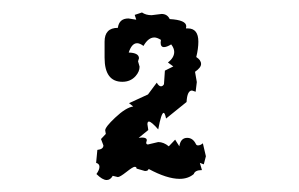

<svg xmlns="http://www.w3.org/2000/svg" viewBox="-20 -610 484 311"><path d="M152.8 -318.4Q146 -318.4 136.2 -328.1Q141.1 -335 141.1 -339.8Q141.1 -344.7 135.7 -346.2L137.7 -367.2Q147.5 -368.2 147.5 -374.5L143.6 -384.8L151.4 -393.1L150.4 -398.9Q150.4 -404.3 166.5 -419.4Q184.1 -436 195.8 -437.5L189 -442.9L219.7 -457L233.9 -476.1Q237.3 -470.2 240.7 -470.2Q243.7 -470.2 245.6 -473.6L247.1 -495.6L260.7 -502.4L252 -508.8Q262.2 -516.6 262.2 -525.9Q262.2 -531.7 257.3 -538.1Q250 -533.7 245.6 -533.7Q240.2 -533.7 240.2 -541L240.7 -545.4Q234.4 -549.3 230 -549.3Q220.2 -549.3 212.4 -535.6Q206.5 -540 202.1 -540Q193.4 -540 188.5 -524.9Q205.1 -524.4 205.1 -515.6L203.6 -510.7L206.1 -502Q206.1 -494.1 199.7 -486.8Q191.4 -477.5 178.2 -477.5Q149.4 -477.5 149.4 -516.6V-542.5Q149.4 -564.9 170.9 -564.9Q172.9 -580.1 188 -580.1L200.7 -578.1L198.2 -585.9L210 -589.8Q216.3 -585.4 225.6 -585.4L241.7 -587.4Q251 -587.4 254.9 -579.1Q281.7 -577.6 281.7 -567.4L281.2 -564H284.2Q301.3 -564 301.3 -542.5Q301.3 -531.2 297.9 -517.6Q305.7 -512.7 305.7 -506.3Q305.7 -500.5 295.9 -493.7L298.8 -477.1L296.9 -461.4L291 -463.4Q283.2 -463.4 282.2 -444.8L249 -418Q247.1 -427.2 245.1 -427.2Q241.2 -427.2 236.3 -400.4Q225.1 -413.1 221.2 -413.1Q218.8 -413.1 218.8 -408.7L220.2 -399.4L204.6 -386.7L210 -387.2Q217.8 -387.2 217.8 -382.8L216.8 -378.9Q216.8 -376 219.7 -376L236.3 -379.9Q245.1 -379.9 253.4 -373L263.7 -383.8L270.5 -373Q272.5 -386.7 283.2 -386.7Q292.5 -386.7 297.4 -376.5Q298.3 -374.5 300.8 -374.5Q304.7 -374.5 308.6 -377.9L313.5 -356.9L310.1 -343.8L303.7 -346.2L307.1 -334.5Q295.9 -334.5 293.9 -328.1Q284.7 -320.3 271 -320.3Q250.5 -320.3 220.7 -336.4Q220.2 -333 214.8 -333L201.2 -336.9Q201.2 -339.8 198.2 -339.8Q195.3 -339.8 184.8 -331.5Q174.3 -323.2 170.9 -323.2L162.6 -325.2Q158.7 -318.4 152.8 -318.4Z"/></svg>

Font: Truetypewriter PolyglOTT
Style: Regular
Weight: 400
Designer: Sergey Beatoff a.k.a. Sam_T
Version: Version 3.76